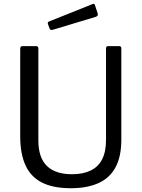

<svg xmlns="http://www.w3.org/2000/svg" viewBox="-20 -986 749 1016"><path d="M622 -247Q622 -158 591.5 -101Q561 -44 501 -17Q441 10 355 10Q261 10 202 -20Q143 -50 115 -111Q87 -172 87 -264V-728Q87 -742 99 -742H171Q183 -742 183 -729V-243Q183 -152 228 -108Q273 -64 361 -64Q419 -64 459.5 -83.5Q500 -103 520.5 -143Q541 -183 541 -246V-729Q541 -742 552 -742H611Q622 -742 622 -730V-247ZM482 -960 497 -915Q501 -902 487 -897L258 -828Q251 -827 247.5 -828.5Q244 -830 242 -836L234 -858Q230 -869 239 -872L471 -965Q479 -968 482 -960Z"/></svg>

Font: Libre Franklin Thin
Style: Regular
Weight: 400
Version: Version 3.000